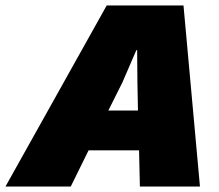

<svg xmlns="http://www.w3.org/2000/svg" viewBox="-88 -680 797 700"><path d="M-68 0 301 -660H581L641 0H422L419 -132H235L170 0ZM358 -379 307 -277H415L413 -379L412 -497H409Z"/></svg>

Font: Work Sans Black
Style: Italic
Weight: 900
Italic angle: -13°
Designer: Wei Huang
Foundry: Wei Huang
Version: Version 2.009; ttfautohint (v1.8.3)